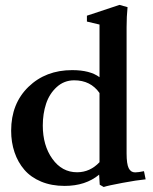

<svg xmlns="http://www.w3.org/2000/svg" viewBox="-20 -746 623 782"><path d="M402.3 15.6 386.2 6.3 383.8 -34.7Q328.6 11.2 243.2 11.2Q189.9 11.2 147.7 -6.3Q105.5 -23.9 79.1 -54.7Q52.7 -85.4 39.1 -126Q25.4 -166.5 25.4 -213.9Q25.4 -323.7 95.7 -392.1Q166 -460.4 273.9 -460.4Q346.7 -460.4 385.3 -431.6V-646L334 -658.2V-682.1L466.8 -726.1L499.5 -716.8Q495.6 -679.2 495.6 -634.8V-121.1Q495.6 -78.1 504.2 -61Q512.7 -43.9 530.3 -43.9Q543 -43.9 566.4 -48.8L573.2 -15.6Q537.6 -12.2 478.8 -1.2Q419.9 9.8 402.3 15.6ZM293.9 -44.4Q346.7 -44.4 385.3 -85.4V-367.2Q349.1 -418.9 282.2 -418.9Q241.2 -418.9 211.2 -391.6Q181.2 -364.3 167.7 -323.5Q154.3 -282.7 154.3 -234.9Q154.3 -153.3 193.4 -98.9Q232.4 -44.4 293.9 -44.4Z"/></svg>

Font: Elstob 8pt SemiBold
Style: Regular
Weight: 600
Designer: Peter S. Baker
Version: Version 1.015